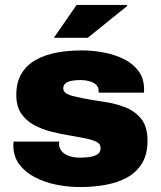

<svg xmlns="http://www.w3.org/2000/svg" viewBox="-20 -745 651 777"><path d="M304 12Q256 12 208.5 2.5Q161 -7 121.5 -27.5Q82 -48 58 -80Q34 -112 34 -158Q34 -161 34 -164.5Q34 -168 35 -172H220Q219 -169 219 -166Q219 -163 219 -161Q220 -143 231.5 -131Q243 -119 262 -113Q281 -107 304 -107Q318 -107 337.5 -109Q357 -111 372 -119Q387 -127 387 -146Q387 -163 369.5 -171.5Q352 -180 323.5 -185.5Q295 -191 261 -197Q224 -203 186.5 -212.5Q149 -222 117 -239.5Q85 -257 65.5 -286Q46 -315 46 -361Q46 -413 67.5 -448Q89 -483 126.5 -503.5Q164 -524 211.5 -532.5Q259 -541 311 -541Q356 -541 400.5 -532.5Q445 -524 482 -505.5Q519 -487 541 -457Q563 -427 563 -384Q563 -381 563 -376.5Q563 -372 562 -370H379V-378Q379 -393 368.5 -402.5Q358 -412 341.5 -416.5Q325 -421 308 -421Q302 -421 290 -420.5Q278 -420 265.5 -417Q253 -414 244.5 -407Q236 -400 236 -387Q236 -375 247.5 -367.5Q259 -360 278.5 -355.5Q298 -351 322 -346Q360 -339 404 -332.5Q448 -326 487.5 -310.5Q527 -295 552 -263.5Q577 -232 577 -175Q577 -121 555 -84.5Q533 -48 495 -27Q457 -6 407.5 3Q358 12 304 12ZM198 -592 290 -725H493L495 -721L335 -592Z"/></svg>

Font: Archivo SemiBold Black
Style: Regular
Weight: 900
Version: Version 2.001